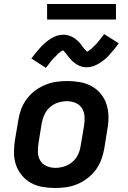

<svg xmlns="http://www.w3.org/2000/svg" viewBox="-20 -934 640 962"><path d="M256 8Q224 8 192.5 2.5Q161 -3 135 -17.5Q109 -32 89.5 -55.5Q70 -79 60 -108Q50 -137 50 -169Q50 -201 55 -233L72 -333Q76 -360 86 -387Q96 -414 114 -438Q132 -462 156 -480Q180 -498 207 -509Q234 -520 261.5 -524Q289 -528 317 -528Q349 -528 380.5 -522.5Q412 -517 438.5 -502.5Q465 -488 484.5 -464.5Q504 -441 513.5 -412Q523 -383 523.5 -351Q524 -319 518 -287L502 -187Q497 -160 487 -133Q477 -106 459 -82Q441 -58 417 -40Q393 -22 366.5 -11Q340 0 312 4Q284 8 256 8ZM258 -93Q280 -93 302 -100Q324 -107 342.5 -122.5Q361 -138 371 -159.5Q381 -181 384 -203L401 -303Q405 -327 403.5 -350Q402 -373 391 -391Q380 -409 359.5 -418Q339 -427 315 -427Q293 -427 271 -420Q249 -413 231 -397.5Q213 -382 203 -360.5Q193 -339 189 -317L173 -217Q169 -193 170 -170Q171 -147 182 -129Q193 -111 213.5 -102Q234 -93 258 -93ZM210 -594 137 -641Q150 -658 162 -672.5Q174 -687 185 -699Q196 -711 208 -721Q220 -731 234.5 -740.5Q249 -750 265 -755Q281 -760 298 -760Q303 -760 308.5 -759.5Q314 -759 319.5 -757.5Q325 -756 330.5 -754Q336 -752 341 -749.5Q346 -747 350 -744.5Q354 -742 358.5 -738.5Q363 -735 367.5 -731Q372 -727 376 -723Q380 -719 383 -715Q386 -711 389 -707Q392 -703 395.5 -698Q399 -693 403 -688.5Q407 -684 410.5 -681.5Q414 -679 415 -675Q419 -676 422.5 -678.5Q426 -681 431.5 -685Q437 -689 440 -691.5Q443 -694 445 -696.5Q447 -699 450 -702Q453 -705 457 -708.5Q461 -712 464 -715.5Q467 -719 470.5 -723.5Q474 -728 478 -732.5Q482 -737 485.5 -742Q489 -747 493 -752Q497 -757 502 -763L575 -717Q562 -699 550 -684.5Q538 -670 527 -658Q516 -646 504 -636Q492 -626 477.5 -617Q463 -608 447.5 -602.5Q432 -597 415 -597Q410 -597 405 -597.5Q400 -598 395 -599Q390 -600 385.5 -601.5Q381 -603 376 -605Q371 -607 367 -609.5Q363 -612 359.5 -614.5Q356 -617 352 -620Q348 -623 344 -626.5Q340 -630 337 -633.5Q334 -637 331 -640.5Q328 -644 325 -647.5Q322 -651 319.5 -654Q317 -657 313.5 -662Q310 -667 307 -670.5Q304 -674 300 -677.5Q296 -681 297 -682Q293 -681 289.5 -678.5Q286 -676 280.5 -672.5Q275 -669 272 -666Q269 -663 267 -660.5Q265 -658 262 -655Q259 -652 255 -648.5Q251 -645 248 -641.5Q245 -638 241.5 -634Q238 -630 234.5 -625.5Q231 -621 227 -616Q223 -611 219 -605.5Q215 -600 210 -594ZM216 -836V-914H561V-836Z"/></svg>

Font: Iosevka Aile
Style: Bold Italic
Weight: 700
Italic angle: -9°
Designer: Belleve Invis
Foundry: Belleve Invis
Version: Version 28.0.1; ttfautohint (v1.8.4)